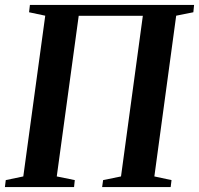

<svg xmlns="http://www.w3.org/2000/svg" viewBox="-27 -763 812 783"><path d="M-7 0 -3.5 -28.5 68 -43.5 157.5 -699 91.5 -713 95 -743H764.5L761.5 -713L691.5 -699L602.5 -43.5L672.5 -28.5L669 0H389.5L393.5 -28.5L466.5 -43.5L555.5 -698.5H294L204.5 -43.5L278 -28.5L275 0Z"/></svg>

Font: Merriweather 96pt SemiBold
Style: Italic
Weight: 600
Italic angle: -7.8°
Version: Version 2.101